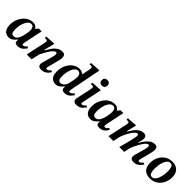

<svg xmlns="http://www.w3.org/2000/svg" viewBox="300 -2035 3379 3379"><g transform="rotate(45 1990.0 -345.5)"><path d="M168 14Q131 14 100 -3Q69 -20 49.5 -59Q30 -98 30 -163Q30 -232 52 -290Q74 -348 110.5 -390.5Q147 -433 194 -456.5Q241 -480 291 -480Q335 -480 357.5 -463.5Q380 -447 395 -426H401L439 -473H509L437 -127Q437 -127 434.5 -114.5Q432 -102 432 -91Q432 -81 436.5 -73.5Q441 -66 455 -66Q477 -66 493 -82Q509 -98 520 -113L548 -91Q533 -68 513 -44.5Q493 -21 463 -5Q433 11 388 11Q354 11 336.5 -1.5Q319 -14 319 -45Q319 -52 320 -60Q321 -68 322 -76H315Q282 -33 247.5 -9.5Q213 14 168 14ZM217 -63Q258 -63 286 -95.5Q314 -128 330 -185Q336 -206 342 -234.5Q348 -263 352.5 -292Q357 -321 357 -345Q357 -383 341 -410.5Q325 -438 291 -438Q259 -438 234 -415Q209 -392 191 -353.5Q173 -315 163.5 -268Q154 -221 154 -172Q154 -108 170.5 -85.5Q187 -63 217 -63Z M980 11Q934 11 917 -7Q900 -25 900 -52Q900 -64 902 -74.5Q904 -85 905 -89L965 -308Q965 -308 968.5 -324Q972 -340 972 -357Q972 -373 967 -384Q962 -395 947 -395Q926 -395 901 -370Q876 -345 850.5 -307Q825 -269 803 -228.5Q781 -188 767 -156L730 0H611L690 -371Q690 -371 692 -381.5Q694 -392 694 -402Q694 -416 686.5 -423.5Q679 -431 661 -431Q652 -431 641 -430Q630 -429 630 -429V-465L784 -476H822L773 -276H785Q798 -300 818.5 -334.5Q839 -369 867.5 -402.5Q896 -436 933.5 -458Q971 -480 1020 -480Q1065 -480 1080.5 -457.5Q1096 -435 1096 -404Q1096 -383 1093 -365Q1090 -347 1087 -334L1028 -106Q1028 -106 1026.5 -98.5Q1025 -91 1025 -83Q1025 -63 1045 -63Q1069 -63 1087 -80.5Q1105 -98 1116 -112L1143 -92Q1137 -83 1125.5 -66Q1114 -49 1095 -31.5Q1076 -14 1047.5 -1.5Q1019 11 980 11Z M1334 13Q1274 13 1235 -29Q1196 -71 1196 -165Q1196 -232 1216.5 -289.5Q1237 -347 1272 -389.5Q1307 -432 1353 -456Q1399 -480 1450 -480Q1482 -480 1505 -470.5Q1528 -461 1546 -444H1550L1580 -598Q1580 -598 1581.5 -608.5Q1583 -619 1583 -630Q1583 -642 1576.5 -651.5Q1570 -661 1548 -661Q1539 -661 1528 -660Q1517 -659 1517 -659V-694L1678 -705H1715L1601 -122Q1601 -122 1598.5 -106.5Q1596 -91 1596 -83Q1596 -72 1603 -67.5Q1610 -63 1619 -63Q1641 -63 1659.5 -80.5Q1678 -98 1689 -112L1716 -92Q1699 -68 1679 -44.5Q1659 -21 1630 -5Q1601 11 1557 11Q1520 11 1503.5 -5Q1487 -21 1487 -48Q1487 -60 1489 -76H1481Q1447 -32 1413 -9.5Q1379 13 1334 13ZM1381 -63Q1423 -63 1453 -95.5Q1483 -128 1494 -172Q1508 -231 1516 -278Q1524 -325 1524 -348Q1524 -382 1506.5 -410Q1489 -438 1453 -438Q1421 -438 1396.5 -414.5Q1372 -391 1355 -352.5Q1338 -314 1329 -267Q1320 -220 1320 -174Q1320 -107 1337 -85Q1354 -63 1381 -63Z M1850 11Q1812 11 1793.5 -5.5Q1775 -22 1775 -48Q1775 -61 1778 -79.5Q1781 -98 1791 -142L1840 -370Q1840 -370 1841.5 -380Q1843 -390 1843 -402Q1843 -411 1837 -420.5Q1831 -430 1811 -430Q1798 -430 1788 -429Q1778 -428 1778 -428V-465L1938 -476H1979L1905 -124Q1905 -124 1902 -108Q1899 -92 1899 -82Q1899 -63 1918 -63Q1943 -63 1961 -80.5Q1979 -98 1991 -112L2018 -92Q2001 -67 1981 -43.5Q1961 -20 1930 -4.5Q1899 11 1850 11ZM1933 -547Q1901 -547 1882 -565.5Q1863 -584 1863 -616Q1863 -648 1882 -667Q1901 -686 1934 -686Q1968 -686 1986 -667Q2004 -648 2004 -617Q2004 -585 1985 -566Q1966 -547 1933 -547Z M2202 14Q2165 14 2134 -3Q2103 -20 2083.5 -59Q2064 -98 2064 -163Q2064 -232 2086 -290Q2108 -348 2144.5 -390.5Q2181 -433 2228 -456.5Q2275 -480 2325 -480Q2369 -480 2391.5 -463.5Q2414 -447 2429 -426H2435L2473 -473H2543L2471 -127Q2471 -127 2468.5 -114.5Q2466 -102 2466 -91Q2466 -81 2470.5 -73.5Q2475 -66 2489 -66Q2511 -66 2527 -82Q2543 -98 2554 -113L2582 -91Q2567 -68 2547 -44.5Q2527 -21 2497 -5Q2467 11 2422 11Q2388 11 2370.5 -1.5Q2353 -14 2353 -45Q2353 -52 2354 -60Q2355 -68 2356 -76H2349Q2316 -33 2281.5 -9.5Q2247 14 2202 14ZM2251 -63Q2292 -63 2320 -95.5Q2348 -128 2364 -185Q2370 -206 2376 -234.5Q2382 -263 2386.5 -292Q2391 -321 2391 -345Q2391 -383 2375 -410.5Q2359 -438 2325 -438Q2293 -438 2268 -415Q2243 -392 2225 -353.5Q2207 -315 2197.5 -268Q2188 -221 2188 -172Q2188 -108 2204.5 -85.5Q2221 -63 2251 -63Z M3279 11Q3230 11 3214 -8Q3198 -27 3198 -50Q3198 -61 3200 -72.5Q3202 -84 3203 -88L3255 -273Q3260 -290 3265.5 -316Q3271 -342 3271 -359Q3271 -373 3265.5 -384Q3260 -395 3247 -395Q3230 -395 3208.5 -375.5Q3187 -356 3165 -323.5Q3143 -291 3122 -253Q3101 -215 3084.5 -178Q3068 -141 3059 -111L3035 0H2914Q2930 -59 2941.5 -101Q2953 -143 2961.5 -176.5Q2970 -210 2977.5 -242.5Q2985 -275 2994 -316Q2994 -317 2996.5 -331Q2999 -345 2999 -359Q2999 -374 2994 -384.5Q2989 -395 2975 -395Q2954 -395 2929.5 -371.5Q2905 -348 2880 -309.5Q2855 -271 2833 -226Q2811 -181 2796 -139L2764 0H2644L2724 -371Q2724 -371 2726 -382Q2728 -393 2728 -403Q2728 -416 2720.5 -423.5Q2713 -431 2694 -431Q2686 -431 2674.5 -430Q2663 -429 2663 -429V-465L2825 -476H2856L2811 -292H2822Q2837 -318 2857.5 -350Q2878 -382 2905.5 -412Q2933 -442 2968 -461.5Q3003 -481 3045 -481Q3089 -481 3103.5 -458.5Q3118 -436 3118 -410Q3118 -390 3114 -370Q3110 -350 3109 -347L3093 -291H3102Q3128 -339 3161 -382Q3194 -425 3234 -452.5Q3274 -480 3322 -480Q3365 -480 3379.5 -458.5Q3394 -437 3394 -409Q3394 -388 3389.5 -365Q3385 -342 3384 -334L3326 -106Q3326 -106 3324.5 -98.5Q3323 -91 3323 -83Q3323 -63 3343 -63Q3367 -63 3385 -80.5Q3403 -98 3415 -112L3442 -92Q3435 -83 3423 -66Q3411 -49 3392 -31Q3373 -13 3345.5 -1Q3318 11 3279 11Z M3684 12Q3630 12 3587 -8.5Q3544 -29 3519 -72.5Q3494 -116 3494 -184Q3494 -264 3527 -331.5Q3560 -399 3620.5 -439.5Q3681 -480 3762 -480Q3845 -480 3898 -431Q3951 -382 3951 -281Q3951 -202 3918 -135.5Q3885 -69 3825 -28.5Q3765 12 3684 12ZM3694 -31Q3733 -31 3762 -69.5Q3791 -108 3806.5 -169.5Q3822 -231 3822 -300Q3822 -359 3808 -398.5Q3794 -438 3751 -438Q3710 -438 3681 -400Q3652 -362 3637 -300.5Q3622 -239 3622 -169Q3622 -111 3636.5 -71Q3651 -31 3694 -31Z"/></g></svg>

Font: STIX Two Text SemiBold
Style: Italic
Weight: 600
Italic angle: -12°
Designer: Ross Mills, John Hudson & Paul Hanslow, Tiro Typeworks Ltd; with prior portions MicroPress Inc. and Coen Hoffman, Elsevi
Foundry: Tiro Typeworks Ltd
Version: Version 2.13 b171